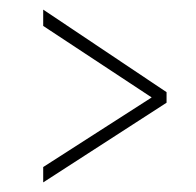

<svg xmlns="http://www.w3.org/2000/svg" viewBox="-20 -418 408 400"><path d="M296 -215 70 -364V-398L327 -226V-204L70 -38V-70Z"/></svg>

Font: Genos Thin ExtraLight
Style: Regular
Weight: 250
Version: Version 1.010